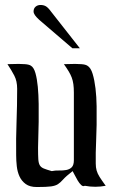

<svg xmlns="http://www.w3.org/2000/svg" viewBox="-20 -753 455 772"><path d="M55 -496Q64 -496 80 -495Q96 -494 104 -489Q116 -482 122.5 -459Q129 -436 132 -404Q135 -372 135.5 -335Q136 -298 135.5 -263.5Q135 -229 134 -201Q133 -173 133 -159Q133 -129 134 -113Q135 -97 140 -88.5Q145 -80 156 -75.5Q167 -71 188 -65Q202 -68 217.5 -67.5Q233 -67 246.5 -69.5Q260 -72 268.5 -80.5Q277 -89 277 -109V-381Q277 -400 275 -414.5Q273 -429 268.5 -441Q264 -453 256.5 -465.5Q249 -478 237 -495L282 -496Q291 -496 307 -495Q323 -494 331 -489Q345 -481 352.5 -456Q360 -431 364 -397.5Q368 -364 368.5 -325.5Q369 -287 368.5 -251Q368 -215 366.5 -185Q365 -155 365 -139Q365 -111 365 -95.5Q365 -80 368.5 -67.5Q372 -55 380.5 -41.5Q389 -28 405 -6Q394 -4 384 -3Q374 -2 363 -2Q352 -2 342 -3Q332 -4 321 -6Q314 -2 306.5 -9Q299 -16 292.5 -27Q286 -38 280.5 -49Q275 -60 272 -65Q245 -44 234 -31.5Q223 -19 213 -12.5Q203 -6 185.5 -3.5Q168 -1 128 -1Q100 -1 83.5 -13Q67 -25 58.5 -43.5Q50 -62 47.5 -84.5Q45 -107 45 -129Q44 -195 46.5 -262Q49 -329 49 -396Q49 -427 37.5 -449Q26 -471 10 -495ZM138 -673Q126 -684 120.5 -692Q115 -700 115 -707Q115 -719 123 -726Q131 -733 143 -733Q155 -733 164 -728Q173 -723 184 -708L301 -559H271Z"/></svg>

Font: Augsburger Schrift CAT
Style: Regular
Weight: 400
Designer: Peter Wiegel nach Roos&Junge Offenbach
Foundry: CAT-Fonts, Peter Wiegel
Version: Version 1.000